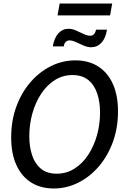

<svg xmlns="http://www.w3.org/2000/svg" viewBox="-20 -1057 714 1091"><path d="M285.5 14Q211 14 156.8 -20.2Q102.5 -54.5 73 -119.5Q43.5 -184.5 43.5 -276Q43.5 -370.5 72.5 -450.2Q101.5 -530 152.5 -589.2Q203.5 -648.5 269.2 -681.2Q335 -714 408.5 -714Q483 -714 537.2 -679.8Q591.5 -645.5 621 -580.8Q650.5 -516 650.5 -424Q650.5 -329.5 621.2 -249.8Q592 -170 541 -110.8Q490 -51.5 424.2 -18.8Q358.5 14 285.5 14ZM302 -70Q357.5 -70 403 -98.8Q448.5 -127.5 481 -176.8Q513.5 -226 531 -288.2Q548.5 -350.5 548.5 -417.5Q548.5 -478 532.2 -526.2Q516 -574.5 481.5 -602.5Q447 -630.5 392 -630.5Q336 -630.5 290.8 -601.5Q245.5 -572.5 213.2 -523.2Q181 -474 163.8 -412Q146.5 -350 146.5 -283Q146.5 -223 162.5 -174.8Q178.5 -126.5 212.8 -98.2Q247 -70 302 -70ZM497.5 -788.5Q477.5 -788.5 455 -798.2Q432.5 -808 411.5 -817.8Q390.5 -827.5 375 -827.5Q363 -827.5 353.8 -819.2Q344.5 -811 342.5 -793.5H280Q288.5 -842.5 312 -868Q335.5 -893.5 369 -893.5Q390 -893.5 412 -883.8Q434 -874 454.8 -864Q475.5 -854 493 -854Q506 -854 514.5 -863.5Q523 -873 525.5 -888.5H588Q580 -839 556 -813.8Q532 -788.5 497.5 -788.5ZM307 -969.5 319 -1037H617.5L605.5 -969.5Z"/></svg>

Font: Cabin
Style: Italic
Weight: 400
Width: 4
Italic angle: -10°
Designer: Pablo Impallari
Foundry: Pablo Impallari. http://www.impallari.com Igino Marini. http://www.ikern.com
Version: Version 3.001